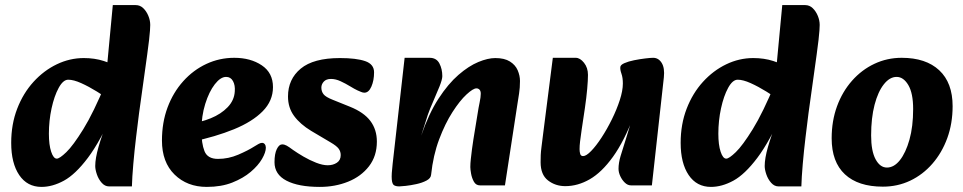

<svg xmlns="http://www.w3.org/2000/svg" viewBox="-20 -718 3782 754"><path d="M143 16Q87 16 55.5 -30.5Q24 -77 24 -157Q24 -230 47.5 -291Q71 -352 111.5 -396.5Q152 -441 203 -465.5Q254 -490 309 -490Q352 -490 387.5 -478.5Q423 -467 448 -455L419 -321Q392 -339 360.5 -358.5Q329 -378 299 -391.5Q269 -405 248 -405Q228 -405 210.5 -373Q193 -341 182.5 -292.5Q172 -244 172 -193Q172 -149 181 -122Q190 -95 203 -95Q214 -95 240.5 -120.5Q267 -146 307 -210.5Q347 -275 396 -393L427 -283Q374 -163 325 -98Q276 -33 231 -8.5Q186 16 143 16ZM408 14Q392 14 379.5 0Q367 -14 360.5 -33Q354 -52 354 -66Q354 -96 367 -141.5Q380 -187 399 -233L414 -269L373 -311L384 -416L398 -433L423 -698H513Q530 -698 542.5 -686Q555 -674 562.5 -656Q570 -638 570 -620Q570 -612 569 -598Q568 -584 565.5 -561.5Q563 -539 558 -503L526 -273Q521 -234 514.5 -180Q508 -126 503.5 -74Q499 -22 498 14Z M792 16Q715 16 665.5 -32.5Q616 -81 616 -166Q616 -237 638 -296Q660 -355 699.5 -399Q739 -443 790.5 -467Q842 -491 900 -491Q964 -491 1008 -461.5Q1052 -432 1052 -376Q1052 -322 1011.5 -281Q971 -240 899 -210.5Q827 -181 732 -161L719 -231Q767 -237 807.5 -253.5Q848 -270 874 -297Q900 -324 902 -359Q904 -383 895 -399.5Q886 -416 868 -416Q846 -416 823.5 -387Q801 -358 786 -310Q771 -262 771 -206Q771 -155 783 -124.5Q795 -94 836 -94Q877 -94 915.5 -110.5Q954 -127 979 -143Q987 -148 995 -152.5Q1003 -157 1009 -157Q1016 -157 1020 -151.5Q1024 -146 1024 -138Q1024 -120 1009 -94Q994 -68 964.5 -43Q935 -18 892 -1Q849 16 792 16Z M1236 16Q1152 16 1105 -8.5Q1058 -33 1058 -81Q1058 -114 1067 -132.5Q1076 -151 1088 -151Q1097 -151 1106 -146Q1115 -141 1131 -129Q1148 -117 1172 -103Q1196 -89 1221.5 -79Q1247 -69 1267 -69Q1288 -69 1303 -79Q1318 -89 1318 -109Q1318 -123 1310 -134Q1302 -145 1278 -159L1202 -204Q1159 -230 1135 -262.5Q1111 -295 1111 -339Q1111 -407 1161 -448.5Q1211 -490 1315 -490Q1379 -490 1414 -478Q1449 -466 1449 -434Q1449 -402 1438.5 -378Q1428 -354 1411 -354Q1405 -354 1398 -357Q1391 -360 1384 -363Q1373 -368 1355 -379Q1337 -390 1317.5 -399Q1298 -408 1280 -408Q1261 -408 1251.5 -397.5Q1242 -387 1242 -374Q1242 -359 1250.5 -348Q1259 -337 1287 -326L1354 -299Q1409 -277 1434.5 -243Q1460 -209 1460 -162Q1460 -105 1429 -65Q1398 -25 1347 -4.5Q1296 16 1236 16Z M1865 10Q1849 10 1841 -4.5Q1833 -19 1830 -36Q1827 -53 1827 -62Q1827 -76 1829 -94Q1831 -112 1833.5 -132Q1836 -152 1839 -170L1856 -274Q1859 -294 1863.5 -315.5Q1868 -337 1868 -350Q1868 -361 1863 -366Q1858 -371 1851 -371Q1838 -371 1812 -347Q1786 -323 1757 -278Q1728 -233 1704.5 -170.5Q1681 -108 1673 -32L1634 -185Q1664 -272 1702 -330.5Q1740 -389 1780.5 -424Q1821 -459 1858.5 -474.5Q1896 -490 1925 -490Q1961 -490 1982.5 -476.5Q2004 -463 2013 -442Q2022 -421 2022 -400Q2022 -373 2018.5 -351Q2015 -329 2011 -303L1963 10ZM1548 14Q1535 14 1527.5 9.5Q1520 5 1518.5 -14Q1517 -33 1522 -75L1569 -491H1667Q1694 -491 1705.5 -469Q1717 -447 1717 -419Q1717 -406 1706 -378.5Q1695 -351 1681.5 -320.5Q1668 -290 1660 -267L1634 -185L1690 -191L1673 -32Q1672 -18 1655 -9Q1638 0 1615 5Q1592 10 1573 12Q1554 14 1548 14Z M2200 13Q2161 13 2132 -9.5Q2103 -32 2103 -81Q2103 -96 2103.5 -109Q2104 -122 2106.5 -141Q2109 -160 2113 -193L2151 -491H2241Q2258 -491 2273.5 -471.5Q2289 -452 2289 -424Q2289 -403 2286 -369Q2283 -335 2277 -294L2264 -207Q2260 -179 2258 -162.5Q2256 -146 2256 -132Q2256 -122 2258.5 -113.5Q2261 -105 2270 -105Q2282 -105 2301.5 -125Q2321 -145 2342.5 -178Q2364 -211 2383 -249.5Q2402 -288 2414 -325Q2426 -362 2426 -390Q2426 -413 2420.5 -428.5Q2415 -444 2416 -454Q2416 -463 2432 -470Q2448 -477 2470.5 -481.5Q2493 -486 2514 -488.5Q2535 -491 2545 -491Q2566 -491 2578.5 -471Q2591 -451 2587 -414L2540 10H2458Q2445 10 2434 -0.5Q2423 -11 2416 -26Q2409 -41 2409 -55Q2409 -78 2417 -105Q2425 -132 2438.5 -174Q2452 -216 2470 -282V-265Q2431 -163 2387 -102Q2343 -41 2296 -14Q2249 13 2200 13Z M2772 16Q2716 16 2684.5 -30.5Q2653 -77 2653 -157Q2653 -230 2676.5 -291Q2700 -352 2740.5 -396.5Q2781 -441 2832 -465.5Q2883 -490 2938 -490Q2981 -490 3016.5 -478.5Q3052 -467 3077 -455L3048 -321Q3021 -339 2989.5 -358.5Q2958 -378 2928 -391.5Q2898 -405 2877 -405Q2857 -405 2839.5 -373Q2822 -341 2811.5 -292.5Q2801 -244 2801 -193Q2801 -149 2810 -122Q2819 -95 2832 -95Q2843 -95 2869.5 -120.5Q2896 -146 2936 -210.5Q2976 -275 3025 -393L3056 -283Q3003 -163 2954 -98Q2905 -33 2860 -8.5Q2815 16 2772 16ZM3037 14Q3021 14 3008.5 0Q2996 -14 2989.5 -33Q2983 -52 2983 -66Q2983 -96 2996 -141.5Q3009 -187 3028 -233L3043 -269L3002 -311L3013 -416L3027 -433L3052 -698H3142Q3159 -698 3171.5 -686Q3184 -674 3191.5 -656Q3199 -638 3199 -620Q3199 -612 3198 -598Q3197 -584 3194.5 -561.5Q3192 -539 3187 -503L3155 -273Q3150 -234 3143.5 -180Q3137 -126 3132.5 -74Q3128 -22 3127 14Z M3447 15Q3350 15 3298 -33.5Q3246 -82 3246 -175Q3246 -243 3267 -300.5Q3288 -358 3326 -401Q3364 -444 3414 -467.5Q3464 -491 3521 -491Q3616 -491 3668.5 -442Q3721 -393 3721 -301Q3721 -233 3700 -175.5Q3679 -118 3641.5 -75Q3604 -32 3554.5 -8.5Q3505 15 3447 15ZM3463 -60Q3491 -60 3514 -89Q3537 -118 3551.5 -169.5Q3566 -221 3566 -290Q3566 -352 3547 -384Q3528 -416 3501 -416Q3474 -416 3451 -387Q3428 -358 3414.5 -306.5Q3401 -255 3401 -186Q3401 -125 3418.5 -92.5Q3436 -60 3463 -60Z"/></svg>

Font: Alkatra
Style: Regular
Weight: 400
Designer: Suman Bhandary
Version: Version 1.100;gftools[0.9.22]